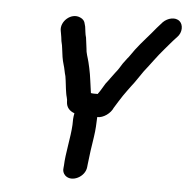

<svg xmlns="http://www.w3.org/2000/svg" viewBox="-53 -744 829 849"><g transform="rotate(5 361.5 -319.5)"><path d="M348 -331C342 -368 339 -406 331 -441L325 -467C320 -488 312 -505 311 -528C309 -543 307 -560 305 -574C300 -590 300 -604 297 -622L294 -633C292 -646 284 -655 272 -660C231 -679 183 -635 191 -594L193 -583C196 -570 196 -562 198 -549L202 -531C203 -527 203 -522 204 -517C207 -491 210 -467 217 -445C222 -430 224 -412 229 -396C233 -374 235 -345 239 -322C240 -311 247 -295 246 -283C247 -259 261 -244 283 -236C279 -217 279 -203 279 -184C276 -127 259 -58 257 -1L256 9C254 22 258 33 267 42C297 70 356 40 360 -4L361 -14C363 -29 364 -40 366 -55L369 -79C372 -95 375 -122 378 -139C383 -171 384 -200 385 -228C413 -227 444 -251 454 -275C466 -295 477 -312 490 -332C502 -348 512 -364 524 -379C538 -396 548 -413 561 -431L572 -447C600 -482 626 -520 655 -553C672 -572 688 -593 706 -611C729 -634 727 -668 711 -682C691 -700 657 -691 637 -671L613 -644C585 -609 553 -576 525 -539L508 -515C503 -508 499 -502 495 -498L477 -474C468 -459 458 -443 447 -430C432 -411 423 -396 409 -379C399 -364 391 -347 380 -333C380 -332 379 -331 378 -330H364C359 -330 355 -330 351 -331Z"/></g></svg>

Font: Electronic
Style: UltBlkIt
Weight: 500
Version: Version 1.011